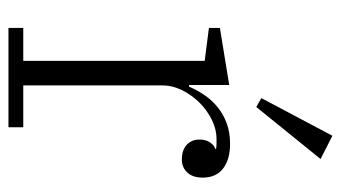

<svg xmlns="http://www.w3.org/2000/svg" viewBox="-196 -610 806 454"><g transform="rotate(90 207.0 -383.0)"><path d="M46 -35H124V-464L46 -474V-500L181 -522V-427H185Q192 -444 203.5 -461.5Q215 -479 231.5 -493Q248 -507 270 -515.5Q292 -524 320 -524Q357 -524 378.5 -507.5Q400 -491 400 -459Q400 -436 388 -423Q376 -410 357 -410Q335 -410 322.5 -421.5Q310 -433 310 -452Q310 -467 317 -477Q324 -487 332 -489V-491Q324 -492 319 -492Q314 -492 308 -492Q286 -492 263.5 -481Q241 -470 223 -452Q205 -434 193.5 -411Q182 -388 182 -364V-35H281V0H46ZM212 -598 301 -766 356 -738 233 -586Z"/></g></svg>

Font: IBM Plex Serif Light
Style: Regular
Weight: 300
Designer: Mike Abbink, Paul van der Laan, Pieter van Rosmalen
Foundry: Bold Monday
Version: Version 3.001